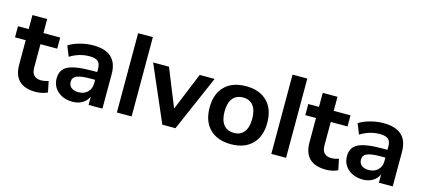

<svg xmlns="http://www.w3.org/2000/svg" viewBox="-60 -1275 3957 1793"><g transform="rotate(15 1919.0 -378.5)"><path d="M317.4 10.7Q104.5 10.7 104.5 -196.3V-431.6H1V-539.1H104.5V-674.8H247.1V-539.1H409.2V-431.6H247.1V-204.1Q247.1 -106.4 341.8 -106.4Q366.2 -106.4 410.2 -119.1L431.6 -13.7Q378.9 10.7 317.4 10.7Z M673.8 10.7Q586.9 10.7 531.2 -38.1Q475.6 -86.9 475.6 -163.1Q475.6 -247.1 543.9 -282.2Q612.3 -317.4 782.2 -317.4H826.2V-349.6Q826.2 -398.4 801.8 -419.9Q777.3 -441.4 721.7 -441.4Q620.1 -441.4 532.2 -385.7L492.2 -485.4Q534.2 -513.7 599.6 -531.2Q665 -548.8 728.5 -548.8Q961.9 -548.8 961.9 -334V0H828.1V-81.1Q809.6 -38.1 769 -13.7Q728.5 10.7 673.8 10.7ZM610.4 -166Q610.4 -129.9 635.7 -109.9Q661.1 -89.8 704.1 -89.8Q758.8 -89.8 792.5 -122.6Q826.2 -155.3 826.2 -209V-242.2H783.2Q688.5 -242.2 649.4 -224.6Q610.4 -207 610.4 -166Z M1101.6 0V-766.6H1244.1V0Z M1541 0 1307.6 -539.1H1460.9L1608.4 -173.8L1757.8 -539.1H1902.3L1668 0Z M2205.1 10.7Q2073.2 10.7 1999.5 -63.5Q1925.8 -137.7 1925.8 -269.5Q1925.8 -402.3 1999.5 -476.1Q2073.2 -549.8 2205.1 -549.8Q2335.9 -549.8 2409.7 -476.1Q2483.4 -402.3 2483.4 -269.5Q2483.4 -137.7 2409.7 -63.5Q2335.9 10.7 2205.1 10.7ZM2070.3 -269.5Q2070.3 -187.5 2105 -143.1Q2139.6 -98.6 2205.1 -98.6Q2269.5 -98.6 2303.7 -143.1Q2337.9 -187.5 2337.9 -269.5Q2337.9 -352.5 2303.7 -396.5Q2269.5 -440.4 2205.1 -440.4Q2139.6 -440.4 2105 -396.5Q2070.3 -352.5 2070.3 -269.5Z M2594.7 0V-766.6H2737.3V0Z M3124 10.7Q2911.1 10.7 2911.1 -196.3V-431.6H2807.6V-539.1H2911.1V-674.8H3053.7V-539.1H3215.8V-431.6H3053.7V-204.1Q3053.7 -106.4 3148.4 -106.4Q3172.9 -106.4 3216.8 -119.1L3238.3 -13.7Q3185.5 10.7 3124 10.7Z M3480.5 10.7Q3393.6 10.7 3337.9 -38.1Q3282.2 -86.9 3282.2 -163.1Q3282.2 -247.1 3350.6 -282.2Q3418.9 -317.4 3588.9 -317.4H3632.8V-349.6Q3632.8 -398.4 3608.4 -419.9Q3584 -441.4 3528.3 -441.4Q3426.8 -441.4 3338.9 -385.7L3298.8 -485.4Q3340.8 -513.7 3406.2 -531.2Q3471.7 -548.8 3535.2 -548.8Q3768.6 -548.8 3768.6 -334V0H3634.8V-81.1Q3616.2 -38.1 3575.7 -13.7Q3535.2 10.7 3480.5 10.7ZM3417 -166Q3417 -129.9 3442.4 -109.9Q3467.8 -89.8 3510.7 -89.8Q3565.4 -89.8 3599.1 -122.6Q3632.8 -155.3 3632.8 -209V-242.2H3589.8Q3495.1 -242.2 3456.1 -224.6Q3417 -207 3417 -166Z"/></g></svg>

Font: Min Sans Bold
Style: Regular
Weight: 700
Designer: Jinseong-Kim, NotoSansCJK, Nunito
Foundry: Jinseong-Kim
Version: Version 1.400;Glyphs 3.1.2 (3151)